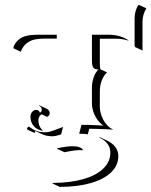

<svg xmlns="http://www.w3.org/2000/svg" viewBox="-20 -508 613 778"><path d="M34.2 -312.5 36.1 -322Q41.7 -333.7 50 -342Q58.3 -350.3 67 -355.2Q75.7 -360.1 87.2 -362.8Q98.6 -365.5 108.8 -366.3Q118.9 -367.2 131.8 -367.2H210V-351.6H162.1Q151.1 -351.6 142.5 -351Q133.8 -350.3 123.5 -348.5Q113.3 -346.7 105.2 -343Q97.2 -339.4 89.2 -333.6Q81.3 -327.9 75 -319Q68.6 -310.1 64.2 -298.3ZM89.4 12.2Q91.1 8.1 96.4 4.6Q115.7 18.6 129.4 23.3Q143.1 28.1 163.1 28.1Q172.6 28.1 183.6 25Q194.6 22 211.3 15.4Q228 8.8 235.4 6.3L227.5 36.6Q206.8 43.9 193.1 44.2Q168.2 44.2 149.4 35.2L123.5 23.2Q120.4 26.4 120.6 31L90.6 17.1ZM103.5 -35.4Q103.5 -46.6 110.4 -54.7Q117.2 -62.7 127 -62.7Q131.8 -62.7 136 -59.9Q140.1 -57.1 141.4 -51.3Q144.8 -52.2 147.1 -55.9Q149.4 -59.6 149.4 -64.7Q149.4 -69.3 146.2 -73.4Q143.1 -77.4 137.7 -79.8L139.2 -81.3L169.2 -67.4Q174.8 -64.7 178.1 -60.3Q181.4 -55.9 181.4 -50.5Q181.4 -44.2 178 -39.6Q174.6 -34.9 169.7 -34.9L148.7 -44.7Q142.8 -41.7 139.2 -35.4Q135.5 -29.1 135.5 -21.2Q135.5 4.2 152.1 19.5L153.8 21.7Q130.9 18.8 117.2 3.4Q103.5 -12 103.5 -35.4ZM191.9 235.1 194.3 233.2Q265.1 232.9 318 217.7Q370.8 202.4 399 174.7Q427.2 147 427.2 110.1Q427.2 90.3 415.5 74.7Q403.8 59.1 382.1 49.1L383.1 47.4L413.1 61.3Q435.3 71.5 447.4 87.8Q459.5 104 459.5 124.3Q459.5 162.1 430.4 190.3Q401.4 218.5 347.5 233.9Q293.7 249.3 222.2 249.3ZM210.4 94.5 213.1 92.5Q251.5 84.5 273.9 84.5Q307.1 84.5 316.9 100.3L314.9 100.8Q309.8 100.3 304 100.3Q281.2 100.3 242.7 108.6H240.7ZM300.8 33.9 309.6 -0.2 309.8 -2H338.6Q345.5 -2 399.7 0.7Q385.5 -7.3 374.5 -23.2Q363.5 -39.1 358 -56Q352.5 -73 352.5 -87.9V-152.3Q352.5 -174.8 359.7 -194.9Q366.9 -215.1 378.9 -226.6Q371.6 -226.8 367.3 -227.9Q363 -229 359.4 -232.7Q355.7 -236.3 354.1 -243.9Q352.5 -251.5 352.5 -263.7V-367.2H419.9Q468 -367.2 501.7 -344L497.6 -344.2Q475.6 -351.1 450 -351.1H384.5V-249.5Q384.5 -234.6 387 -227.1L414.1 -214.4Q401.1 -204.1 392.8 -183.1Q384.5 -162.1 384.5 -138.2V-74Q384.5 -63 387.9 -50Q391.4 -37.1 397.8 -24Q404.3 -11 415.2 0.2Q426 11.5 439.2 17.1Q435.5 17.1 408.1 15.6Q380.6 14.2 368.7 14.2Q364.3 14.2 355.2 14Q346.2 13.9 341.6 13.9L336.4 34.2V36.1Q320.6 33.9 300.8 33.9ZM525.4 -322.8V-432.6Q525.4 -462.4 539.6 -486.3L543 -488.3L573 -474.1Q557.4 -449.5 557.4 -418.5V-303.2L527.3 -317.4Z"/></svg>

Font: AgreloyOut1
Style: Medium
Weight: 400
Designer: gluk
Foundry: gluk
Version: Version 0.27